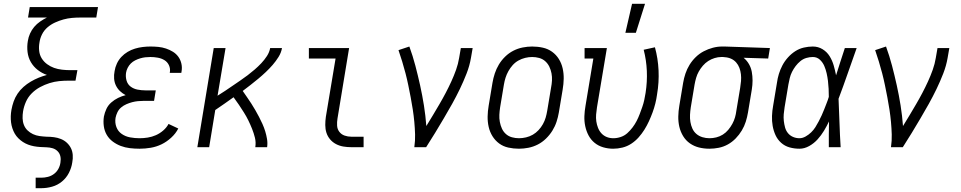

<svg xmlns="http://www.w3.org/2000/svg" viewBox="-20 -772 5040 1007"><path d="M167 215V160H197Q214 160 231.5 155.5Q249 151 263.5 140Q278 129 286.5 113Q295 97 297 80Q300 63 296.5 47.5Q293 32 282 21Q271 10 256 5.5Q241 1 224 0.5Q207 0 190.5 -1Q174 -2 158 -5Q142 -8 127.5 -13.5Q113 -19 100 -27.5Q87 -36 76 -47Q65 -58 57.5 -71Q50 -84 45 -99Q40 -114 38 -130Q36 -146 36.5 -162.5Q37 -179 40 -196Q44 -218 51.5 -239.5Q59 -261 72 -280.5Q85 -300 103 -316Q121 -332 141.5 -344Q162 -356 183 -364.5Q204 -373 226 -379Q200 -388 178 -405Q156 -422 142 -446Q128 -470 124.5 -499Q121 -528 126 -557Q129 -577 137.5 -596Q146 -615 159.5 -631Q173 -647 190.5 -659Q208 -671 226 -680H127L136 -735H494L485 -680H401Q379 -680 357 -678Q335 -676 313 -670Q291 -664 269 -654Q247 -644 229 -628.5Q211 -613 200.5 -592Q190 -571 187 -549Q183 -527 185.5 -505Q188 -483 199 -465.5Q210 -448 227 -435.5Q244 -423 263.5 -416Q283 -409 305.5 -406.5Q328 -404 350 -404H386L376 -349H340Q315 -349 290 -346.5Q265 -344 239.5 -336Q214 -328 190 -315Q166 -302 146.5 -282.5Q127 -263 116 -238Q105 -213 101 -188Q98 -170 98.5 -151.5Q99 -133 105.5 -116.5Q112 -100 124.5 -88Q137 -76 153 -68.5Q169 -61 187 -58.5Q205 -56 224 -55Q244 -55 263 -52.5Q282 -50 299.5 -43Q317 -36 330.5 -23.5Q344 -11 352 5Q360 21 361.5 40.5Q363 60 359 80Q355 108 341.5 134.5Q328 161 305 180Q282 199 253.5 207Q225 215 197 215Z M712 8Q686 8 661 5Q636 2 613.5 -6.5Q591 -15 571.5 -29.5Q552 -44 540 -64.5Q528 -85 524.5 -110Q521 -135 525 -161Q529 -181 538 -200.5Q547 -220 563.5 -234.5Q580 -249 599.5 -258.5Q619 -268 639 -273Q622 -282 609 -294.5Q596 -307 588 -323.5Q580 -340 578.5 -359.5Q577 -379 581 -399Q584 -419 593 -438.5Q602 -458 616.5 -473.5Q631 -489 649.5 -500Q668 -511 688 -517Q708 -523 728.5 -525.5Q749 -528 769 -528Q790 -528 810.5 -526Q831 -524 850.5 -517.5Q870 -511 887 -500.5Q904 -490 915.5 -474Q927 -458 931.5 -437.5Q936 -417 932 -396L931 -390H870L871 -393Q874 -413 866 -430Q858 -447 842.5 -456.5Q827 -466 807.5 -469.5Q788 -473 769 -473Q755 -473 742 -471.5Q729 -470 715.5 -466Q702 -462 689 -455.5Q676 -449 666 -439Q656 -429 649.5 -416Q643 -403 641 -390Q638 -368 644 -348.5Q650 -329 665.5 -317.5Q681 -306 701.5 -302Q722 -298 743 -298H797L788 -243H734Q719 -243 703.5 -241.5Q688 -240 673 -236Q658 -232 643 -225.5Q628 -219 615.5 -208.5Q603 -198 596 -183.5Q589 -169 586 -154Q582 -128 590.5 -105.5Q599 -83 618.5 -69.5Q638 -56 662.5 -51.5Q687 -47 712 -47Q733 -47 755 -50.5Q777 -54 797.5 -63Q818 -72 836 -87.5Q854 -103 864 -122L915 -98Q902 -72 878 -50Q854 -28 827 -15Q800 -2 770.5 3Q741 8 712 8Z M1015 0 1101 -520H1163L1121 -270Q1142 -283 1161.5 -296Q1181 -309 1200.5 -322.5Q1220 -336 1240 -349.5Q1260 -363 1279 -377.5Q1298 -392 1316 -407.5Q1334 -423 1350.5 -440.5Q1367 -458 1380 -478Q1393 -498 1397 -520H1459Q1455 -496 1441 -473.5Q1427 -451 1410 -431.5Q1393 -412 1374 -394Q1355 -376 1334.5 -359Q1314 -342 1293.5 -326Q1273 -310 1253 -295Q1264 -279 1275.5 -262.5Q1287 -246 1298 -229Q1309 -212 1319 -194.5Q1329 -177 1338.5 -159Q1348 -141 1356.5 -122Q1365 -103 1371 -83.5Q1377 -64 1380.5 -43Q1384 -22 1381 0H1319Q1323 -26 1317 -50Q1311 -74 1302 -96.5Q1293 -119 1282.5 -140.5Q1272 -162 1259 -182.5Q1246 -203 1233 -222.5Q1220 -242 1205 -262Q1181 -245 1157 -228Q1133 -211 1109 -195L1077 0Z M1823 0Q1801 0 1780.5 -3.5Q1760 -7 1742 -16.5Q1724 -26 1711 -41.5Q1698 -57 1692 -76Q1686 -95 1686 -116.5Q1686 -138 1689 -159L1740 -465H1600V-520H1811L1750 -150Q1747 -132 1748 -113.5Q1749 -95 1759.5 -81Q1770 -67 1787 -61Q1804 -55 1822 -55H1887V0Z M2153 0Q2158 -34 2157 -67Q2156 -100 2153 -132.5Q2150 -165 2145 -197.5Q2140 -230 2134 -261.5Q2128 -293 2121.5 -324.5Q2115 -356 2107 -387Q2099 -418 2089.5 -449Q2080 -480 2070 -509L2127 -528Q2145 -479 2158.5 -427.5Q2172 -376 2183.5 -324Q2195 -272 2203.5 -218.5Q2212 -165 2216 -111Q2234 -140 2251 -168.5Q2268 -197 2285 -226Q2302 -255 2317.5 -284.5Q2333 -314 2347 -344.5Q2361 -375 2372 -406Q2383 -437 2388 -468L2397 -520H2459L2450 -468Q2443 -427 2427 -386Q2411 -345 2392 -305.5Q2373 -266 2351.5 -227.5Q2330 -189 2307.5 -151Q2285 -113 2262 -75Q2239 -37 2215 0Z M2702 8Q2673 8 2646 2Q2619 -4 2598 -19.5Q2577 -35 2563 -57.5Q2549 -80 2543 -106.5Q2537 -133 2537.5 -161Q2538 -189 2543 -218L2563 -338Q2567 -362 2575 -386.5Q2583 -411 2596.5 -433.5Q2610 -456 2629.5 -475Q2649 -494 2672.5 -506Q2696 -518 2721.5 -523Q2747 -528 2771 -528Q2800 -528 2827 -522Q2854 -516 2875.5 -500.5Q2897 -485 2911 -462.5Q2925 -440 2931 -413.5Q2937 -387 2936.5 -359Q2936 -331 2931 -302L2911 -182Q2907 -158 2899 -133.5Q2891 -109 2877 -86.5Q2863 -64 2843.5 -45Q2824 -26 2800.5 -14Q2777 -2 2751.5 3Q2726 8 2702 8ZM2702 -47Q2720 -47 2739 -51.5Q2758 -56 2774.5 -65.5Q2791 -75 2804.5 -89.5Q2818 -104 2827.5 -121Q2837 -138 2842 -155.5Q2847 -173 2850 -191L2870 -311Q2874 -331 2875 -350Q2876 -369 2872.5 -387.5Q2869 -406 2861 -422.5Q2853 -439 2839.5 -451Q2826 -463 2808 -468Q2790 -473 2771 -473Q2753 -473 2734.5 -468.5Q2716 -464 2699 -454.5Q2682 -445 2669 -430.5Q2656 -416 2646.5 -399Q2637 -382 2631.5 -364.5Q2626 -347 2623 -329L2603 -209Q2600 -189 2599 -170Q2598 -151 2601.5 -132.5Q2605 -114 2612.5 -97.5Q2620 -81 2633.5 -69Q2647 -57 2665 -52Q2683 -47 2702 -47Z M3196 8Q3169 8 3143.5 0.5Q3118 -7 3098.5 -23Q3079 -39 3067 -61.5Q3055 -84 3049.5 -110Q3044 -136 3045 -163Q3046 -190 3051 -218L3092 -465H3046V-520H3163L3111 -209Q3108 -190 3106.5 -171.5Q3105 -153 3107.5 -135.5Q3110 -118 3116.5 -101.5Q3123 -85 3134.5 -72.5Q3146 -60 3162 -53.5Q3178 -47 3197 -47Q3216 -47 3235.5 -53.5Q3255 -60 3270 -73.5Q3285 -87 3297.5 -103.5Q3310 -120 3319 -137.5Q3328 -155 3335 -173.5Q3342 -192 3348.5 -210.5Q3355 -229 3359 -247.5Q3363 -266 3366 -285Q3375 -343 3372.5 -400Q3370 -457 3356 -511L3415 -524Q3431 -466 3434 -403Q3437 -340 3426 -276Q3423 -253 3417 -229Q3411 -205 3402.5 -182Q3394 -159 3383.5 -136Q3373 -113 3359.5 -91.5Q3346 -70 3329 -51Q3312 -32 3290.5 -18Q3269 -4 3244.5 2Q3220 8 3196 8ZM3260 -600 3295 -752H3363L3315 -600Z M3701 8Q3672 8 3646 1.5Q3620 -5 3598.5 -20Q3577 -35 3563 -58Q3549 -81 3543 -107Q3537 -133 3537.5 -161Q3538 -189 3543 -218L3563 -338Q3567 -362 3575 -386Q3583 -410 3596.5 -432Q3610 -454 3629 -472.5Q3648 -491 3671 -503Q3694 -515 3718.5 -521.5Q3743 -528 3767 -528H3781L4018 -520L4009 -465L3880 -469Q3897 -455 3908 -436Q3919 -417 3923 -395Q3927 -373 3927 -349.5Q3927 -326 3923 -302L3903 -182Q3899 -158 3891.5 -134Q3884 -110 3870.5 -87.5Q3857 -65 3838.5 -46Q3820 -27 3797.5 -14.5Q3775 -2 3750 3Q3725 8 3701 8ZM3701 -47Q3719 -47 3737 -51.5Q3755 -56 3771 -66Q3787 -76 3799.5 -91Q3812 -106 3821 -122.5Q3830 -139 3835 -156.5Q3840 -174 3842 -191L3862 -311Q3865 -329 3866.5 -347Q3868 -365 3866 -382.5Q3864 -400 3858 -416Q3852 -432 3841 -444.5Q3830 -457 3814.5 -464Q3799 -471 3781 -472L3772 -473H3763Q3746 -473 3728 -467.5Q3710 -462 3694.5 -452Q3679 -442 3666.5 -427.5Q3654 -413 3645 -397Q3636 -381 3631 -363.5Q3626 -346 3623 -329L3603 -209Q3600 -189 3599 -170Q3598 -151 3601 -132.5Q3604 -114 3611.5 -97.5Q3619 -81 3632.5 -69.5Q3646 -58 3664 -52.5Q3682 -47 3701 -47Z M4173 8Q4146 8 4121 1Q4096 -6 4077 -23Q4058 -40 4047.5 -63Q4037 -86 4032.5 -111.5Q4028 -137 4029 -164Q4030 -191 4035 -218L4055 -338Q4058 -361 4065 -384Q4072 -407 4083.5 -429Q4095 -451 4112.5 -470.5Q4130 -490 4151 -503.5Q4172 -517 4196 -522.5Q4220 -528 4243 -528Q4271 -528 4294 -514Q4317 -500 4331 -477.5Q4345 -455 4352.5 -429Q4360 -403 4365 -377Q4376 -412 4387.5 -448Q4399 -484 4411 -520H4473Q4449 -453 4426 -386.5Q4403 -320 4378 -254Q4381 -190 4383 -126.5Q4385 -63 4389 0H4327Q4327 -34 4327 -67.5Q4327 -101 4328 -135Q4316 -110 4301.5 -86Q4287 -62 4268 -41Q4249 -20 4224 -6Q4199 8 4173 8ZM4173 -47Q4189 -47 4205 -56Q4221 -65 4234 -77.5Q4247 -90 4256.5 -105Q4266 -120 4274 -135.5Q4282 -151 4289.5 -167Q4297 -183 4303 -199Q4309 -215 4315.5 -231Q4322 -247 4327 -264Q4327 -285 4326 -306Q4325 -327 4322.5 -347.5Q4320 -368 4315.5 -388Q4311 -408 4303 -426.5Q4295 -445 4280 -459Q4265 -473 4243 -473Q4226 -473 4209 -468Q4192 -463 4178 -451.5Q4164 -440 4153 -425.5Q4142 -411 4134 -395Q4126 -379 4122 -362Q4118 -345 4115 -329L4095 -209Q4092 -191 4090.5 -173Q4089 -155 4091 -137.5Q4093 -120 4097.5 -103.5Q4102 -87 4112.5 -74Q4123 -61 4139 -54Q4155 -47 4173 -47Z M4653 0Q4658 -34 4657 -67Q4656 -100 4653 -132.5Q4650 -165 4645 -197.5Q4640 -230 4634 -261.5Q4628 -293 4621.5 -324.5Q4615 -356 4607 -387Q4599 -418 4589.5 -449Q4580 -480 4570 -509L4627 -528Q4645 -479 4658.5 -427.5Q4672 -376 4683.5 -324Q4695 -272 4703.5 -218.5Q4712 -165 4716 -111Q4734 -140 4751 -168.5Q4768 -197 4785 -226Q4802 -255 4817.5 -284.5Q4833 -314 4847 -344.5Q4861 -375 4872 -406Q4883 -437 4888 -468L4897 -520H4959L4950 -468Q4943 -427 4927 -386Q4911 -345 4892 -305.5Q4873 -266 4851.5 -227.5Q4830 -189 4807.5 -151Q4785 -113 4762 -75Q4739 -37 4715 0Z"/></svg>

Font: Iosevka Curly Slab Light
Style: Italic
Weight: 300
Italic angle: -9°
Monospace: yes
Designer: Belleve Invis
Foundry: Belleve Invis
Version: Version 22.1.2; ttfautohint (v1.8.4)